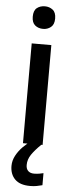

<svg xmlns="http://www.w3.org/2000/svg" viewBox="-63 -776 399 1033"><g transform="rotate(5 136.0 -259.0)"><path d="M137 -744Q161 -744 179 -730Q197 -716 197 -683Q197 -651 179 -636.5Q161 -622 137 -622Q111 -622 93.5 -636.5Q76 -651 76 -683Q76 -716 93.5 -730Q111 -744 137 -744ZM189 -539V0H83V-539ZM113 115Q113 136 124.5 147Q136 158 156 158Q173 158 185.5 155.5Q198 153 207 151V216Q192 220 176.5 223Q161 226 141 226Q86 226 59 199Q32 172 32 127Q32 98 46.5 71Q61 44 83.5 21.5Q106 -1 129 -16L182 0Q149 32 131 58.5Q113 85 113 115Z"/></g></svg>

Font: Noto Sans Sinhala UI Medium
Style: Regular
Weight: 500
Designer: Jelle Bosma - Monotype Design Team
Foundry: Monotype Imaging Inc.
Version: Version 2.006; ttfautohint (v1.8.4.7-5d5b)